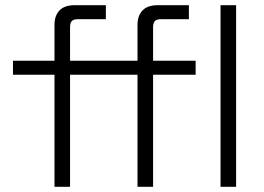

<svg xmlns="http://www.w3.org/2000/svg" viewBox="-20 -720 1018 740"><path d="M570 0H510V-432H250V0H190V-432H30V-486H190V-624Q190 -660 209.5 -680Q229 -700 268 -700H388V-646H280Q263 -646 256.5 -638.5Q250 -631 250 -616V-486H510V-624Q510 -660 529.5 -680Q549 -700 588 -700H708V-646H600Q583 -646 576.5 -638.5Q570 -631 570 -616V-486H734V-432H570ZM890 0H830V-700H890Z"/></svg>

Font: Space Grotesk Light
Style: Regular
Weight: 300
Designer: Florian Karsten
Foundry: Florian Karsten
Version: Version 2.000